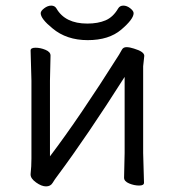

<svg xmlns="http://www.w3.org/2000/svg" viewBox="-20 -651 623 684"><path d="M493 0Q493 10 475.5 10Q458 10 440 2.5Q422 -5 422 -18L424 -106V-377Q290 -166 185 -25Q175 -12 167.5 0.5Q160 13 144 13Q128 13 108.5 -1Q89 -15 89 -29V-31Q92 -58 92 -86V-364L89 -471Q89 -481 106.5 -481Q124 -481 142 -473.5Q160 -466 160 -453L158 -364V-94Q262 -231 404 -456Q409 -464 414 -473.5Q419 -483 430.5 -483Q442 -483 457 -478Q494 -467 494 -452L490 -415V-106ZM167 -550Q125 -584 125 -604Q125 -612 137.5 -621.5Q150 -631 162.5 -631Q175 -631 181 -621Q212 -567 291 -567Q329 -567 356 -578.5Q383 -590 401 -621Q407 -631 419.5 -631Q432 -631 444 -621.5Q456 -612 456 -604Q456 -583 412 -545.5Q368 -508 292.5 -508Q217 -508 167 -550Z"/></svg>

Font: LXGW WenKai TC
Style: Regular
Weight: 400
Designer: LXGW / Fontworks Inc.
Foundry: LXGW / Fontworks Inc.
Version: Version 1.330